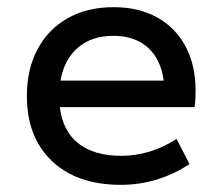

<svg xmlns="http://www.w3.org/2000/svg" viewBox="-20 -504 620 536"><path d="M317 12Q195 12 125 -54.5Q55 -121 55 -236Q55 -311 85 -367Q115 -423 169.5 -453.5Q224 -484 297 -484Q367 -484 418.5 -455.5Q470 -427 498 -374.5Q526 -322 526 -251Q526 -240 525.5 -228.5Q525 -217 523 -205H147Q155 -138 199 -103.5Q243 -69 319 -69Q399 -69 473 -116L509 -46Q421 12 317 12ZM149 -279H437Q429 -339 392.5 -371.5Q356 -404 296 -404Q236 -404 197.5 -371Q159 -338 149 -279Z"/></svg>

Font: Sometype Mono Medium
Style: Regular
Weight: 500
Monospace: yes
Designer: Ryoichi Tsunekawa
Foundry: Dharma Type
Version: Version 1.000; ttfautohint (v1.8.3)